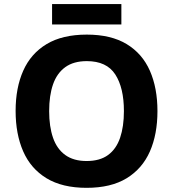

<svg xmlns="http://www.w3.org/2000/svg" viewBox="-20 -891 831 921"><path d="M395.3 10Q278.8 10 203.1 -36Q127.5 -82 91.2 -165Q54.9 -248 54.9 -359Q54.9 -469.6 91.5 -551.9Q128.1 -634.2 203.8 -679.6Q279.4 -725 396.3 -725Q512.4 -725 587.6 -679.5Q662.7 -634 699 -551.5Q735.3 -469 735.3 -358Q735.3 -247 699 -164.5Q662.7 -82 587.6 -36Q512.4 10 395.3 10ZM395.3 -118.6Q459.2 -118.6 498.5 -147.5Q537.8 -176.4 556.1 -230.1Q574.4 -283.9 574.4 -358Q574.4 -469.8 533 -533.8Q491.6 -597.8 396.3 -597.8Q333 -597.8 293 -568.8Q253 -539.8 234.4 -486.3Q215.8 -432.7 215.8 -358Q215.8 -283.9 234.4 -230.1Q253 -176.4 293 -147.5Q333 -118.6 395.3 -118.6ZM562.2 -871.5V-773.6H229.8V-871.5Z"/></svg>

Font: Noto Sans Symbols
Style: Regular
Weight: 400
Designer: Monotype Design Team
Foundry: Monotype Imaging Inc.
Version: Version 2.002